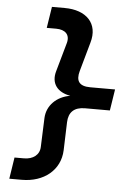

<svg xmlns="http://www.w3.org/2000/svg" viewBox="-62 -876 723 1033"><g transform="rotate(5 300.0 -359.5)"><path d="M28 111H96C214 111 302 41 306 -67L311 -219C313 -273 342 -302 401 -302H535L553 -417H419C359 -417 340 -445 355 -499L399 -656C430 -762 362 -830 245 -830H176L158 -715H209C258 -715 285 -689 273 -644L229 -488C209 -420 246 -374 316 -362C243 -350 191 -299 188 -231L182 -75C181 -31 146 -5 97 -5H46Z"/></g></svg>

Font: JetBrains Mono
Style: Bold Italic
Weight: 558
Italic angle: -9°
Monospace: yes
Designer: Philipp Nurullin, Konstantin Bulenkov
Foundry: JetBrains
Version: Version 2.305